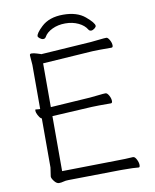

<svg xmlns="http://www.w3.org/2000/svg" viewBox="-95 -946 828 1028"><g transform="rotate(-10 319.0 -432.0)"><path d="M200 -833Q243 -874 319 -874Q395 -874 438 -837.5Q481 -801 481 -785Q481 -779 471.5 -771.5Q462 -764 453 -764Q444 -764 439 -772Q425 -796 393.5 -811Q362 -826 322.5 -826Q283 -826 251.5 -811Q220 -796 207 -772Q202 -764 193 -764Q184 -764 174.5 -771.5Q165 -779 165 -784Q165 -800 200 -833ZM472 -55Q510 -55 555 -58H556Q566 -58 574.5 -41Q583 -24 583 -11Q583 2 577 2H576Q552 -1 489 -1H473L195 3Q178 3 166.5 6.5Q155 10 142 10Q129 10 116.5 -6Q104 -22 104 -32L111 -80V-347L108 -348Q99 -354 91.5 -369Q84 -384 84 -392Q84 -400 87 -400H88Q97 -398 106 -398H111V-638L107 -690Q107 -699 116 -699Q129 -699 145.5 -693.5Q162 -688 166 -687L167 -686L440 -704Q464 -706 489 -709Q514 -712 526 -712Q534 -712 543 -696Q552 -680 552 -666Q552 -655 544 -655H482Q455 -655 441 -654L169 -636V-398L385 -412Q409 -414 434 -417Q459 -420 470 -420Q479 -420 488 -404Q497 -388 497 -373Q497 -362 489 -362H426Q400 -362 386 -361L169 -349V-50Z"/></g></svg>

Font: Moon Stars Kai T Light
Style: Regular
Weight: 300
Designer: GuiWonder
Version: Version 1.101